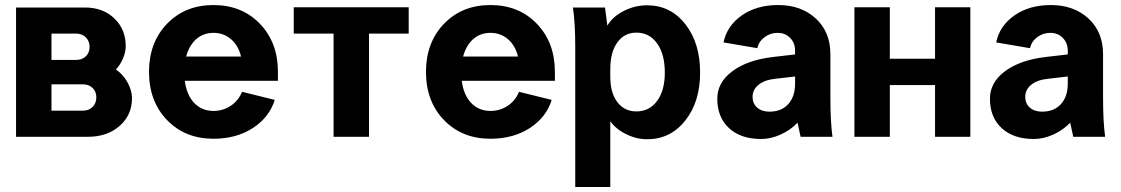

<svg xmlns="http://www.w3.org/2000/svg" viewBox="-20 -545 4467 765"><path d="M43.9 -515.1H318.8Q390.1 -515.1 435.5 -471.7Q481 -428.2 481 -360.8Q481 -337.9 470 -312Q459 -286.1 441.9 -268.1Q470.2 -249 488 -216.8Q505.9 -184.6 505.9 -153.8Q505.9 -86.4 456.5 -43.2Q407.2 0 330.1 0H43.9ZM185.1 -209V-104H310.1Q334 -104 348.9 -118.9Q363.8 -133.8 363.8 -157.2Q363.8 -180.2 348.9 -194.6Q334 -209 310.1 -209ZM185.1 -411.1V-306.2H283.2Q307.1 -306.2 322 -320.6Q336.9 -335 336.9 -357.9Q336.9 -381.3 322 -396.2Q307.1 -411.1 283.2 -411.1Z M573.7 -258.8Q573.7 -375.5 645.5 -450.2Q717.3 -524.9 830.6 -524.9Q943.8 -524.9 1015.6 -450.2Q1087.4 -375.5 1087.4 -258.8V-223.1H716.3Q723.6 -166.5 753.9 -134.8Q784.2 -103 830.6 -103Q868.7 -103 899.4 -123.5Q930.2 -144 944.3 -179.2L1074.7 -147Q1053.2 -77.6 987.5 -34.9Q921.9 7.8 830.6 7.8Q717.3 7.8 645.5 -66.7Q573.7 -141.1 573.7 -258.8ZM830.6 -414.1Q790.5 -414.1 762.2 -389.4Q733.9 -364.7 721.7 -319.8H940.4Q929.7 -363.8 900.4 -388.9Q871.1 -414.1 830.6 -414.1Z M1150.4 -411.1V-516.1H1608.4V-411.1H1450.2V0H1309.1V-411.1Z M1677.2 -258.8Q1677.2 -375.5 1749 -450.2Q1820.8 -524.9 1934.1 -524.9Q2047.4 -524.9 2119.1 -450.2Q2190.9 -375.5 2190.9 -258.8V-223.1H1819.8Q1827.1 -166.5 1857.4 -134.8Q1887.7 -103 1934.1 -103Q1972.2 -103 2002.9 -123.5Q2033.7 -144 2047.9 -179.2L2178.2 -147Q2156.7 -77.6 2091.1 -34.9Q2025.4 7.8 1934.1 7.8Q1820.8 7.8 1749 -66.7Q1677.2 -141.1 1677.2 -258.8ZM1934.1 -414.1Q1894 -414.1 1865.7 -389.4Q1837.4 -364.7 1825.2 -319.8H2043.9Q2033.2 -363.8 2003.9 -388.9Q1974.6 -414.1 1934.1 -414.1Z M2411.6 -62V200.2H2272V-359.9Q2272 -454.1 2262.7 -515.1H2390.6Q2397.5 -463.9 2399.9 -442.9Q2420.9 -478.5 2465.1 -501.2Q2509.3 -523.9 2558.6 -523.9Q2651.4 -523.9 2710.4 -449Q2769.5 -374 2769.5 -255.9Q2769.5 -139.2 2710.4 -64.7Q2651.4 9.8 2558.6 9.8Q2516.1 9.8 2475.1 -10.3Q2434.1 -30.3 2411.6 -62ZM2411.6 -270V-238.8Q2411.6 -175.3 2439.7 -138.2Q2467.8 -101.1 2515.6 -101.1Q2567.4 -101.1 2598.1 -142.8Q2628.9 -184.6 2628.9 -255.9Q2628.9 -329.1 2598.1 -372.1Q2567.4 -415 2515.6 -415Q2467.8 -415 2439.7 -376Q2411.6 -336.9 2411.6 -270Z M3296.9 0H3169.9Q3169.4 -2.9 3163.8 -28.1Q3158.2 -53.2 3157.7 -56.2Q3129.4 -26.4 3090.1 -8.8Q3050.8 8.8 3012.7 8.8Q2931.6 8.8 2884.8 -34.4Q2837.9 -77.6 2837.9 -151.9Q2837.9 -216.3 2897.7 -261Q2957.5 -305.7 3059.6 -317.9L3147.9 -328.1V-342.8Q3147.9 -374 3128.2 -394Q3108.4 -414.1 3078.6 -414.1Q3049.3 -414.1 3026.4 -397Q3003.4 -379.9 2997.6 -353L2862.8 -376Q2876.5 -442.4 2935.5 -483.6Q2994.6 -524.9 3080.6 -524.9Q3172.4 -524.9 3230.5 -471.2Q3288.6 -417.5 3288.6 -329.1V-154.8Q3288.6 -59.6 3296.9 0ZM3045.9 -100.1Q3093.3 -100.1 3120.6 -130.1Q3147.9 -160.2 3147.9 -211.9V-240.2L3067.9 -231Q3026.4 -226.6 3002.4 -207.3Q2978.5 -188 2978.5 -159.2Q2978.5 -132.3 2996.8 -116.2Q3015.1 -100.1 3045.9 -100.1Z M3384.3 -516.1H3525.4V-311H3705.6V-516.1H3846.2V0H3705.6V-206.1H3525.4V0H3384.3Z M4383.3 0H4256.3Q4255.9 -2.9 4250.2 -28.1Q4244.6 -53.2 4244.1 -56.2Q4215.8 -26.4 4176.5 -8.8Q4137.2 8.8 4099.1 8.8Q4018.1 8.8 3971.2 -34.4Q3924.3 -77.6 3924.3 -151.9Q3924.3 -216.3 3984.1 -261Q4043.9 -305.7 4146 -317.9L4234.4 -328.1V-342.8Q4234.4 -374 4214.6 -394Q4194.8 -414.1 4165 -414.1Q4135.7 -414.1 4112.8 -397Q4089.8 -379.9 4084 -353L3949.2 -376Q3962.9 -442.4 4022 -483.6Q4081.1 -524.9 4167 -524.9Q4258.8 -524.9 4316.9 -471.2Q4375 -417.5 4375 -329.1V-154.8Q4375 -59.6 4383.3 0ZM4132.3 -100.1Q4179.7 -100.1 4207 -130.1Q4234.4 -160.2 4234.4 -211.9V-240.2L4154.3 -231Q4112.8 -226.6 4088.9 -207.3Q4064.9 -188 4064.9 -159.2Q4064.9 -132.3 4083.3 -116.2Q4101.6 -100.1 4132.3 -100.1Z"/></svg>

Font: LT Superior
Style: Bold
Weight: 400
Designer: Daniel Lyons
Foundry: LyonsType
Version: Version 1.000